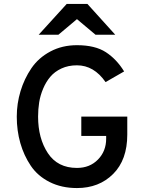

<svg xmlns="http://www.w3.org/2000/svg" viewBox="-20 -941 730 973"><path d="M464 -765 370 -844 276 -765H176L318 -921H423L564 -765ZM370 12Q292 12 231.5 -18.5Q171 -49 136 -101Q101 -153 83 -216Q65 -279 65 -350Q65 -416 84 -479Q103 -542 139 -595Q175 -648 235 -680Q295 -712 370 -712Q462 -712 516.5 -676.5Q571 -641 609 -579L515 -525Q456 -610 370 -610Q326 -610 291.5 -594Q257 -578 235 -552Q213 -526 198.5 -491.5Q184 -457 178.5 -422Q173 -387 173 -350Q173 -240 222.5 -165Q272 -90 370 -90Q435 -90 476.5 -132.5Q518 -175 518 -238V-252H392V-350H625V-259Q625 -131 553.5 -59.5Q482 12 370 12Z"/></svg>

Font: Overpass Light
Style: Bold
Weight: 600
Designer: Delve Withrington, Thomas Jockin
Foundry: Delve Fonts
Version: Version 3.000;DELV;Overpass